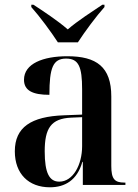

<svg xmlns="http://www.w3.org/2000/svg" viewBox="-20 -786 586 816"><path d="M226 -606H311C340 -651 389 -717 424 -756V-766H415C375 -739 309 -697 268 -661C227 -697 162 -740 122 -766H113V-756C148 -717 197 -651 226 -606ZM192 10C256 10 308 -20 330 -98H332V0H513V-10H509C467 -10 453 -25 453 -81V-376C453 -502 390 -547 266 -547C164 -547 82 -516 82 -447C82 -401 119 -383 190 -383C190 -498 205 -537 261 -537C314 -537 329 -503 329 -406V-299L252 -296C112 -291 43 -245 43 -143C43 -47 102 10 192 10ZM232 -14C190 -14 170 -50 170 -143C170 -241 197 -282 282 -286L329 -288V-165C329 -85 290 -14 232 -14Z"/></svg>

Font: Noto Serif Display SemiCondensed SemiBold
Style: Regular
Weight: 600
Width: 4
Designer: Monotype Design Team
Foundry: Monotype Imaging Inc.
Version: Version 2.009